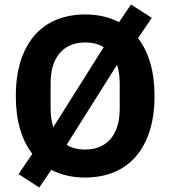

<svg xmlns="http://www.w3.org/2000/svg" viewBox="-20 -774 754 850"><path d="M357 12Q273 12 207 -22L154 56L62 -3L123 -93Q88 -138 69 -202Q50 -266 50 -349Q50 -438 72 -505.5Q94 -573 134 -618.5Q174 -664 231 -687Q288 -710 357 -710Q441 -710 507 -676L560 -754L652 -695L591 -605Q626 -560 645 -496Q664 -432 664 -349Q664 -260 642 -192.5Q620 -125 580 -79.5Q540 -34 483 -11Q426 12 357 12ZM204 -294Q204 -247 216 -211L439 -565Q406 -586 357 -586Q285 -586 244.5 -539Q204 -492 204 -404ZM510 -404Q510 -451 498 -487L275 -133Q308 -112 357 -112Q429 -112 469.5 -159Q510 -206 510 -294Z"/></svg>

Font: IBM Plex Arabic
Style: Bold
Weight: 700
Designer: Mike Abbink, Paul van der Laan, Pieter van Rosmalen, Wael Morcos, Khajak Apelian
Foundry: Bold Monday
Version: Version 1.0